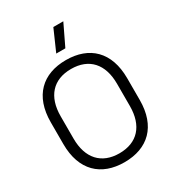

<svg xmlns="http://www.w3.org/2000/svg" viewBox="-221 -1051 1070 1186"><g transform="rotate(-30 313.5 -458.0)"><path d="M313.5 14C480 14 586 -84.5 586 -272.5V-427.5C586 -615.5 480 -714 313.5 -714C147 -714 41 -615.5 41 -427.5V-272.5C41 -84.5 147 14 313.5 14ZM313.5 -49.5C186 -49.5 112.5 -130 112.5 -270.5V-429.5C112.5 -570 186 -650.5 313.5 -650.5C441.5 -650.5 514.5 -570 514.5 -429.5V-270.5C514.5 -130 441.5 -49.5 313.5 -49.5ZM349 -929.5 282.5 -778.5H347.5L420 -929.5Z"/></g></svg>

Font: MCL Standard Light
Style: Regular
Weight: 300
Designer: Květoslav Bartoš
Foundry: Florian Karsten
Version: Version 1.001;Glyphs 3.2.3 (3260)